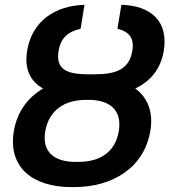

<svg xmlns="http://www.w3.org/2000/svg" viewBox="-20 -757 695 787"><path d="M332.4 -347.7H343.4C431.1 -347.7 480.8 -304.7 467 -220.2C453.1 -133.2 389.2 -93.4 301.1 -93.4H290.1C202.1 -93.4 151.3 -133.9 165.5 -218.8C180 -304.3 244 -347.7 332.4 -347.7ZM36.6 -218.8C12.4 -70 114.7 9.9 273.1 9.9H284.1C442.1 9.9 571 -70 596.2 -220.2C609.4 -298.7 584.9 -357.2 534.4 -394.2C595.5 -423.3 638.8 -472.7 651.3 -549C671.5 -670.8 596.9 -734.4 477.6 -737.2L461.3 -639.2C510.3 -626.8 530.9 -600.9 522.4 -549C508.9 -465.9 445.3 -452.4 363.3 -452.4H346.2C265.3 -452.4 206 -465.2 220.2 -549C229 -600.9 257.5 -626.8 310.4 -639.2L326.3 -737.2C207 -734 111.2 -671.2 91.3 -549C78.8 -472.7 105.1 -423.3 156.6 -394.2C93.4 -357.2 49.7 -297.9 36.6 -218.8Z"/></svg>

Font: Magic Ui Pro Semi Bold
Style: Italic
Weight: 600
Italic angle: -9.39999°
Designer: Stefan Endress, Andreas Faust
Version: Version 1.000;FEAKit 1.0